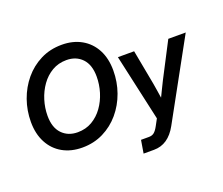

<svg xmlns="http://www.w3.org/2000/svg" viewBox="-147 -962 1616 1390"><g transform="rotate(-20 661.0 -267.5)"><path d="M336.4 11.7Q249.5 11.7 184.3 -25.1Q119.1 -62 83.3 -129.9Q47.4 -197.8 47.4 -289.6Q47.4 -377 75.9 -457.8Q104.5 -538.6 157.5 -602.1Q210.4 -665.5 283.9 -702.4Q357.4 -739.3 447.3 -739.3Q533.7 -739.3 598.9 -702.4Q664.1 -665.5 700 -597.7Q735.8 -529.8 735.8 -437.5Q735.8 -348.6 707 -268.1Q678.2 -187.5 625 -124.5Q571.8 -61.5 498.3 -24.9Q424.8 11.7 336.4 11.7ZM341.8 -104Q404.3 -104 453.4 -132.8Q502.4 -161.6 536.9 -209.7Q571.3 -257.8 589.4 -316.9Q607.4 -376 607.4 -436.5Q607.4 -527.8 561.5 -575.7Q515.6 -623.5 441.4 -623.5Q379.4 -623.5 330.3 -594.7Q281.2 -565.9 246.8 -517.6Q212.4 -469.2 194.1 -410.2Q175.8 -351.1 175.8 -290.5Q175.8 -199.7 221.7 -151.9Q267.6 -104 341.8 -104ZM735.8 204.1 752.4 104H813.5Q838.4 104 854.5 90.6Q870.6 77.1 886.7 46.9L913.6 -2.9L799.8 -515.6H924.8L975.1 -247.1Q980 -218.8 984.4 -190.2Q988.8 -161.6 993.2 -133.3Q1006.8 -161.6 1020.8 -190.2Q1034.7 -218.8 1048.8 -247.1L1188 -515.6H1322.3L992.2 85Q926.8 204.1 816.4 204.1Z"/></g></svg>

Font: Inter Display SemiBold
Style: Italic
Weight: 600
Italic angle: -9.39999°
Designer: Rasmus Andersson
Foundry: rsms
Version: Version 4.000;git-a52131595